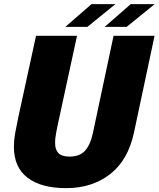

<svg xmlns="http://www.w3.org/2000/svg" viewBox="-20 -914 782 946"><path d="M640.5 -262.5Q611.5 -125 522.5 -56Q433.5 13 306 13Q182.5 13 115.5 -38.5Q48.5 -90 48.5 -190.5Q48.5 -223 54.2 -255.5Q60 -288 71 -340L157.5 -737.5H359.5L266.5 -308.5Q261 -283.5 257.8 -266.2Q254.5 -249 253 -235.8Q251.5 -222.5 251.5 -208.5Q251.5 -176.5 268 -159.5Q284.5 -142.5 322.5 -142.5Q373.5 -142.5 399.5 -172Q425.5 -201.5 437.5 -257.5L539.5 -737.5H741.5ZM302 -781.5 430.5 -893.5H548.5L410.5 -781.5ZM495.5 -781.5 624 -893.5H742L604 -781.5Z"/></svg>

Font: Epilogue Black
Style: Italic
Weight: 900
Italic angle: -12°
Designer: Tyler Finck
Foundry: Etcetera Type Co
Version: Version 2.111